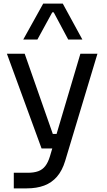

<svg xmlns="http://www.w3.org/2000/svg" viewBox="-20 -830 587 1058"><path d="M127 208H56V122H133Q167 122 190.5 113.5Q214 105 229.5 85Q245 65 255 32L423 -534H517L339 57Q323 110 294 143.5Q265 177 223.5 192.5Q182 208 127 208ZM335 -12H219V-92H335ZM299 -12H209L18 -534H116ZM186 -612H108L218 -810H326L434 -612H356L276 -762H268Z"/></svg>

Font: Sora Variable
Style: Regular
Weight: 400
Designer: Jonathan Barnbrook, Julián Moncada
Foundry: Barnbrook Fonts
Version: Version 2.000